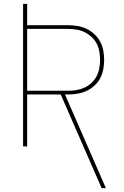

<svg xmlns="http://www.w3.org/2000/svg" viewBox="-20 -755 640 990"><path d="M504 215 293 -268H120V0H99V-735H120V-625H331Q355 -625 379.5 -621Q404 -617 426 -606.5Q448 -596 466.5 -579Q485 -562 496.5 -540.5Q508 -519 512.5 -495Q517 -471 517 -446Q517 -422 512.5 -397.5Q508 -373 496.5 -351.5Q485 -330 466.5 -313Q448 -296 426 -286Q404 -276 379.5 -272Q355 -268 331 -268H315L526 215ZM120 -287H331Q352 -287 374 -290.5Q396 -294 415.5 -303Q435 -312 451.5 -327.5Q468 -343 478 -362Q488 -381 492 -403Q496 -425 496 -446Q496 -468 492 -490Q488 -512 478 -531Q468 -550 451.5 -565Q435 -580 415.5 -589.5Q396 -599 374 -602.5Q352 -606 331 -606H120Z"/></svg>

Font: Iosevka SS04 Thin Extended
Style: Regular
Weight: 100
Width: 7
Monospace: yes
Designer: Belleve Invis
Foundry: Belleve Invis
Version: Version 19.0.0; ttfautohint (v1.8.4)